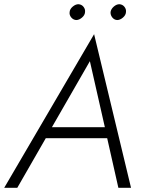

<svg xmlns="http://www.w3.org/2000/svg" viewBox="-40 -890 677 910"><path d="M484 -833Q486 -847 499 -858.5Q512 -870 526 -870Q541 -869 550 -857.5Q559 -846 557 -832Q556 -818 542.5 -806.5Q529 -795 515 -795Q501 -796 492 -807.5Q483 -819 484 -833ZM290 -833Q291 -847 304.5 -858.5Q318 -870 332 -870Q347 -869 356 -857.5Q365 -846 363 -832Q362 -818 348.5 -806.5Q335 -795 321 -795Q307 -796 297.5 -807.5Q288 -819 290 -833ZM521 0 468 -235H177L42 0H-20L406 -728L581 0ZM386 -600 206 -287H457Z"/></svg>

Font: Jost* Light
Style: Italic
Weight: 300
Italic angle: -10°
Version: Version 3.7